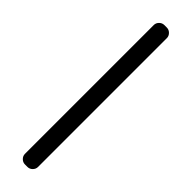

<svg xmlns="http://www.w3.org/2000/svg" viewBox="-316 -798 902 902"><g transform="rotate(45 134.5 -347.0)"><path d="M178 81Q178 95 167.5 105.5Q157 116 143 116H126Q112 116 101.5 105.5Q91 95 91 81V-775Q91 -789 101.5 -799.5Q112 -810 126 -810H143Q157 -810 167.5 -799.5Q178 -789 178 -775Z"/></g></svg>

Font: Trueno
Style: Round
Weight: 400
Designer: Julieta Ulanovsky, Jasper
Foundry: Julieta Ulanovsky, Cannot Into Space Fonts
Version: Version 3.001